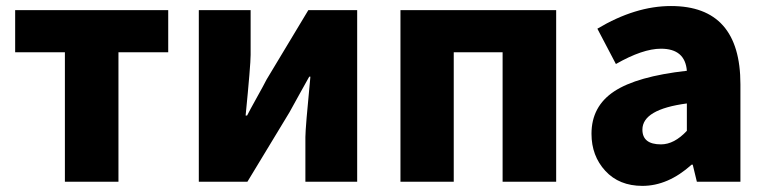

<svg xmlns="http://www.w3.org/2000/svg" viewBox="-20 -603 2541 637"><path d="M195.3 0V-429.7H30.3V-569.3H538.1V-429.7H373V0Z M639.6 0V-569.3H811.5V-420.9Q811.5 -387.7 794.9 -219.7H799.8Q807.6 -235.4 831.5 -278.3Q855.5 -321.3 864.3 -338.9L1002.9 -569.3H1165V0H993.2V-148.4Q993.2 -177.7 1009.8 -348.6H1005.9Q996.1 -331.1 972.2 -288.1Q948.2 -245.1 940.4 -230.5L800.8 0Z M1308.6 0V-569.3H1825.2V0H1647.5V-429.7H1485.4V0Z M2111.3 13.7Q2034.2 13.7 1988.3 -36.1Q1942.4 -85.9 1942.4 -159.2Q1942.4 -250 2017.6 -299.8Q2092.8 -349.6 2258.8 -368.2Q2252.9 -441.4 2172.9 -441.4Q2112.3 -441.4 2023.4 -390.6L1961.9 -507.8Q2087.9 -583 2206.1 -583Q2436.5 -583 2436.5 -323.2V0H2292L2278.3 -56.6H2274.4Q2196.3 13.7 2111.3 13.7ZM2172.9 -124Q2216.8 -124 2258.8 -168.9V-259.8Q2111.3 -240.2 2111.3 -172.9Q2111.3 -124 2172.9 -124Z"/></svg>

Font: Gen Shin Gothic Heavy
Style: Bold
Weight: 900
Designer: [Source Han Sans]
Ryoko NISHIZUKA  (kana & ideographs); Paul D. Hunt (Latin, Greek & Cyrillic); Wenlong ZHANG  (bopomofo
Version: Version 1.002.20150607